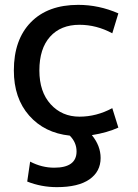

<svg xmlns="http://www.w3.org/2000/svg" viewBox="-20 -550 569 790"><path d="M442 -413Q377 -448 307 -448Q230 -448 186 -399Q142 -350 142 -260Q142 -172 188.5 -121Q235 -70 307 -70Q377 -70 442 -105L467 -25Q421 -4 358 6Q394 50 394 100Q394 156 348 188Q302 220 214 220Q150 220 92 197L104 115Q152 140 203 140Q295 140 295 73Q295 36 267 8Q163 -3 100 -74.5Q37 -146 37 -260Q37 -387 107 -458.5Q177 -530 302 -530Q387 -530 467 -495Z"/></svg>

Font: Mplus 1p Medium
Style: Regular
Weight: 500
Version: Version 1.061